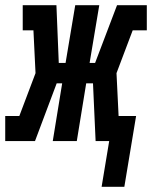

<svg xmlns="http://www.w3.org/2000/svg" viewBox="-54 -540 582 735"><path d="M335 175 364 0H312L302 -221H276L240 0H148L184 -221H163L80 0H-34V-96H20L82 -260L74 -424H33V-520H162L171 -299H197L234 -520H326L289 -299H310L394 -520H508V-424H454L392 -260L400 -96H467L422 175Z"/></svg>

Font: Iosevka Curly Slab
Style: Bold Italic
Weight: 700
Italic angle: -9°
Monospace: yes
Designer: Belleve Invis
Foundry: Belleve Invis
Version: Version 22.1.2; ttfautohint (v1.8.4)